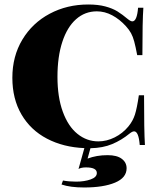

<svg xmlns="http://www.w3.org/2000/svg" viewBox="-20 -642 707 850"><path d="M621.6 0H598.6Q593.8 -60.5 573.7 -60.5Q565.9 -60.5 553.7 -50.8Q518.1 -21.5 476.8 -4.2Q435.5 13.2 380.4 14.2L367.7 60.1Q407.2 44.9 456.5 44.9Q497.6 44.9 519 61Q540.5 77.1 540.5 103Q540.5 145 489.3 166.5Q438 188 352.5 188Q291 188 252.4 174.8L258.8 157.2Q285.6 162.1 316.9 162.1Q354 162.1 381.3 152.3Q408.7 142.6 408.7 124Q408.7 99.1 360.8 99.1Q339.8 99.1 327.6 106L353.5 13.7Q260.3 9.8 188 -28.1Q115.7 -65.9 75.2 -135Q34.7 -204.1 34.7 -297.9Q34.7 -393.1 79.1 -466.8Q123.5 -540.5 200.2 -581.3Q276.9 -622.1 370.6 -622.1Q414.6 -622.1 446.3 -613.5Q478 -605 499.8 -591.6Q521.5 -578.1 546.4 -557.1Q558.6 -547.4 565.9 -547.4Q586.4 -547.4 591.3 -607.9H614.7Q610.4 -550.3 610.4 -397.9H587.4Q580.1 -436.5 574.2 -458.3Q568.4 -480 560.1 -495.1Q551.8 -510.3 537.6 -525.9Q509.8 -556.6 476.8 -574.2Q443.8 -591.8 408.7 -591.8Q356 -591.8 316.7 -556.9Q277.3 -522 255.9 -456.5Q234.4 -391.1 234.4 -301.8Q234.4 -211.9 258.1 -147.2Q281.7 -82.5 323 -49.3Q364.3 -16.1 415.5 -16.1Q452.1 -16.1 487.5 -33.7Q522.9 -51.3 548.3 -82Q568.4 -106.4 577.4 -134.8Q586.4 -163.1 594.7 -220.2H617.7Q617.7 -62.5 621.6 0Z"/></svg>

Font: TypoPRO Playfair Display SC
Style: Regular
Weight: 900
Designer: Claus Eggers Sørensen
Foundry: Claus Eggers Sørensen
Version: Version 1.004;PS 001.004;hotconv 1.0.70;makeotf.lib2.5.58329